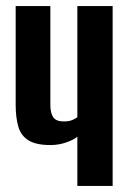

<svg xmlns="http://www.w3.org/2000/svg" viewBox="-20 -611 432 631"><path d="M234.2 0V-161.8Q224.3 -152.5 199 -143.4Q173.8 -134.3 145.6 -134.3Q98.1 -134.3 73.3 -149.9Q48.5 -165.5 40 -195.5Q31.5 -225.5 31.5 -266.6V-591H145.5V-266.6Q145.5 -239.6 154.9 -225.8Q164.3 -211.9 189.2 -211.9Q207.8 -211.9 218.7 -217Q229.6 -222.1 234.2 -225.7V-591H350.2V0Z"/></svg>

Font: Alumni Sans SC Thin
Style: Regular
Weight: 100
Designer: Robert E. Leuschke
Foundry: Robert E. Leuschke
Version: Version 1.018